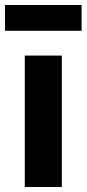

<svg xmlns="http://www.w3.org/2000/svg" viewBox="-30 -747 346 767"><path d="M-10 -624H296V-727H-10ZM217 0V-525H69V0Z"/></svg>

Font: LVC Sans
Style: Bold
Weight: 700
Designer: Mike Abbink, Paul van der Laan, Pieter van Rosmalen
Foundry: Bold Monday
Version: Version 3.0